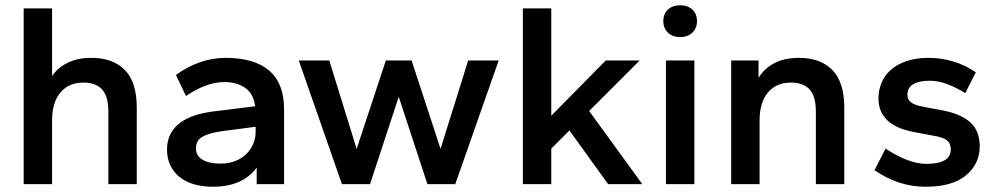

<svg xmlns="http://www.w3.org/2000/svg" viewBox="-20 -700 3790 730"><path d="M392 0V-276Q392 -333 368.5 -359.5Q345 -386 297 -386Q241 -386 209.5 -348Q178 -310 178 -242V0H70V-668H178V-411Q200 -443 237.5 -461.5Q275 -480 328 -480Q409 -480 454.5 -434Q500 -388 500 -291V0Z M789 10Q751 10 719 1Q687 -8 664 -26Q641 -44 628 -70.5Q615 -97 615 -131Q615 -165 628 -190Q641 -215 664 -232.5Q687 -250 719 -260.5Q751 -271 789 -276L950 -296Q944 -344 912 -366Q880 -388 834 -388Q800 -388 764.5 -375.5Q729 -363 687 -335L649 -415Q691 -446 739 -463Q787 -480 838 -480Q947 -480 1003.5 -431.5Q1060 -383 1060 -286V0H956V-63Q903 10 789 10ZM818 -78Q850 -78 875 -88Q900 -98 917 -115Q934 -132 943 -153.5Q952 -175 952 -199V-218L822 -201Q774 -194 749.5 -180Q725 -166 725 -136Q725 -108 749.5 -93Q774 -78 818 -78Z M1605 0 1496 -332 1387 0H1280L1116 -470H1232L1336 -134L1447 -470H1545L1655 -134L1760 -470H1876L1711 0Z M2292 0 2145 -204 2076 -135V0H1968V-668H2076V-260L2283 -470H2412L2220 -278L2422 0Z M2512 0V-470H2620V0ZM2566 -559Q2537 -559 2519.5 -576Q2502 -593 2502 -620Q2502 -647 2519.5 -663.5Q2537 -680 2566 -680Q2595 -680 2612.5 -663.5Q2630 -647 2630 -620Q2630 -593 2612.5 -576Q2595 -559 2566 -559Z M3082 0V-276Q3082 -333 3058.5 -359.5Q3035 -386 2987 -386Q2931 -386 2899.5 -348Q2868 -310 2868 -242V0H2760V-470H2864V-404Q2885 -439 2923.5 -459.5Q2962 -480 3018 -480Q3099 -480 3144.5 -434Q3190 -388 3190 -291V0Z M3500 10Q3446 10 3398 -6Q3350 -22 3305 -53L3347 -135Q3435 -77 3502 -77Q3595 -77 3595 -132Q3595 -155 3580.5 -166.5Q3566 -178 3529 -184L3455 -198Q3320 -223 3320 -326Q3320 -357 3331.5 -385Q3343 -413 3366.5 -434Q3390 -455 3426 -467.5Q3462 -480 3510 -480Q3561 -480 3607 -465.5Q3653 -451 3690 -425L3650 -346Q3618 -366 3583.5 -379.5Q3549 -393 3514 -393Q3475 -393 3452.5 -380Q3430 -367 3430 -339Q3430 -321 3444 -310.5Q3458 -300 3491 -294L3565 -280Q3633 -267 3669 -235Q3705 -203 3705 -144Q3705 -77 3653 -33.5Q3601 10 3500 10Z"/></svg>

Font: Gantari SemiBold
Style: Regular
Weight: 600
Designer: Anugrah Pasau
Foundry: Lafontype
Version: Version 1.000; ttfautohint (v1.8.4)